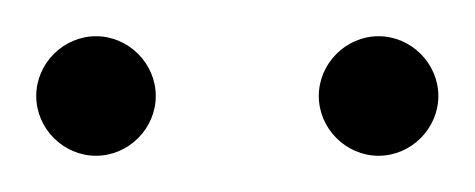

<svg xmlns="http://www.w3.org/2000/svg" viewBox="-20 -750 262 106"><path d="M33 -664C51 -664 66 -679 66 -697C66 -715 51 -730 33 -730C15 -730 0 -715 0 -697C0 -679 15 -664 33 -664ZM189 -664C207 -664 222 -679 222 -697C222 -715 207 -730 189 -730C171 -730 156 -715 156 -697C156 -679 171 -664 189 -664Z"/></svg>

Font: Advent Pro
Style: Regular
Weight: 400
Designer: Andreas Kalpakidis
Foundry: Andreas Kalpakidis
Version: Version 2.002 2008